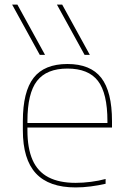

<svg xmlns="http://www.w3.org/2000/svg" viewBox="-20 -810 590 840"><path d="M154 -570 33 -790H56L177 -570ZM350 -570 229 -790H252L373 -570ZM311 10Q194 10 137 -51.5Q80 -113 80 -240V-280Q80 -409 127 -469.5Q174 -530 275 -530Q376 -530 423 -469.5Q470 -409 470 -280V-252H90V-272H460L450 -262V-280Q450 -402 408.5 -456Q367 -510 275 -510Q184 -510 142 -456Q100 -402 100 -280V-240Q100 -161 122.5 -110Q145 -59 192 -34.5Q239 -10 311 -10Q343 -10 378 -14.5Q413 -19 442 -27V-6Q412 1 377.5 5.5Q343 10 311 10Z"/></svg>

Font: M PLUS Code Latin SemiExpanded Thin
Style: Regular
Weight: 250
Width: 6
Designer: Coji Morishita
Foundry: UNDERFOREST DESIGN
Version: Version 1.002; ttfautohint (v1.8.3)